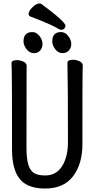

<svg xmlns="http://www.w3.org/2000/svg" viewBox="-20 -1058 540 1102"><path d="M240 24Q167 24 125 -3Q49 -51 49 -198Q49 -618 47.5 -648Q46 -678 46 -695Q46 -713 78 -713Q95 -713 114 -704.5Q133 -696 133 -680Q133 -668 132.5 -639Q132 -610 132 -210Q132 -150 142 -115Q152 -80 174 -65.5Q196 -51 240 -51Q303 -51 336.5 -104.5Q370 -158 370 -242Q370 -595 367 -697Q367 -715 399 -715Q417 -715 436 -706.5Q455 -698 455 -682Q455 -670 454 -645Q453 -620 453 -230Q453 -117 399.5 -46.5Q346 24 240 24ZM175 -753Q150 -753 132.5 -775.5Q115 -798 115 -820Q115 -874 166 -874Q189 -874 206.5 -851.5Q224 -829 224 -806Q224 -784 211 -768.5Q198 -753 175 -753ZM339 -753Q314 -753 297 -775.5Q280 -798 280 -820Q280 -874 330 -874Q354 -874 371.5 -851.5Q389 -829 389 -806Q389 -784 375.5 -768.5Q362 -753 339 -753ZM331 -887Q324 -887 316 -892Q279 -916 155 -963Q144 -968 144 -978Q144 -994 166 -1016Q188 -1038 206 -1038Q213 -1038 218 -1035Q356 -933 356 -910Q356 -902 349.5 -894.5Q343 -887 331 -887Z"/></svg>

Font: LXGW WenKai Mono Medium
Style: Regular
Weight: 500
Monospace: yes
Designer: LXGW / Fontworks Inc.
Foundry: LXGW / Fontworks Inc.
Version: Version 1.520; June 14, 2025